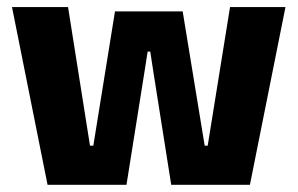

<svg xmlns="http://www.w3.org/2000/svg" viewBox="-20 -511 823 531"><path d="M329.8 0H111.5L13.2 -491.4H168.2L228.9 -108.1H238.1L298 -479.5H485.2L546.1 -108.1H554.4L616.2 -491.4H769.5L671.2 0H453.5L404 -313.1L395.6 -368.2H388.3L379.7 -313.1Z"/></svg>

Font: Anek Kannada Medium
Style: Regular
Weight: 500
Designer: Vaishnavi Murthy, Maithili Shingre (Kannada) & Yesha Goshar (Latin)
Foundry: Ek Type
Version: Version 1.003